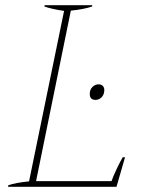

<svg xmlns="http://www.w3.org/2000/svg" viewBox="-20 -720 562 740"><path d="M12 -6Q41 -16 92 -21L227 -678Q179 -685 151 -695L152 -700H336L335 -695Q303 -684 253 -679L119 -22H410Q415 -38 429.5 -68.5Q444 -99 453 -114H462L429 0H11ZM326 -358Q326 -375 336.5 -385Q347 -395 360 -395Q370 -395 376 -389Q382 -383 382 -373Q382 -356 372 -345.5Q362 -335 348 -335Q326 -335 326 -358Z"/></svg>

Font: Trirong Thin
Style: Italic
Weight: 250
Italic angle: -12°
Designer: Katatrad Team
Foundry: CadsonDemak
Version: Version 1.001